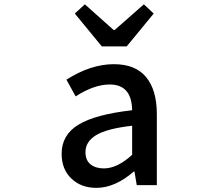

<svg xmlns="http://www.w3.org/2000/svg" viewBox="-20 -864 1040 896"><path d="M429.7 12.7Q358.4 12.7 313 -30.8Q267.6 -74.2 267.6 -146.5Q267.6 -234.4 346.2 -282.2Q424.8 -330.1 596.7 -349.6Q594.7 -469.7 492.2 -469.7Q418.9 -469.7 333 -414.1L290 -492.2Q403.3 -564.5 511.7 -564.5Q612.3 -564.5 662.1 -503.9Q711.9 -443.4 711.9 -331.1V0H618.2L607.4 -63.5H604.5Q516.6 12.7 429.7 12.7ZM464.8 -78.1Q527.3 -78.1 596.7 -141.6V-277.3Q478.5 -263.7 428.7 -233.4Q378.9 -203.1 378.9 -154.3Q378.9 -116.2 402.3 -97.2Q425.8 -78.1 464.8 -78.1ZM455.1 -647.5 329.1 -800.8 376 -843.8 510.7 -723.6H514.6L651.4 -843.8L697.3 -800.8L571.3 -647.5Z"/></svg>

Font: Gen Shin Gothic Monospace Medium
Style: Regular
Weight: 500
Designer: [Source Han Sans]
Ryoko NISHIZUKA  (kana & ideographs); Paul D. Hunt (Latin, Greek & Cyrillic); Wenlong ZHANG  (bopomofo
Version: Version 1.002.20150607